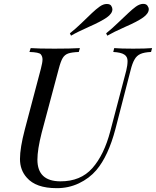

<svg xmlns="http://www.w3.org/2000/svg" viewBox="-20 -956 804 990"><path d="M620.6 -674.8Q603.5 -686 564 -688L568.8 -708Q603 -705.1 666.5 -705.1Q730 -705.1 764.2 -708L758.8 -688Q723.6 -686.5 704.1 -677.7Q684.6 -668.9 673.8 -649.4Q662.1 -629.9 652.8 -591.8L575.2 -291Q538.6 -151.9 477.1 -79.1Q440.4 -36.1 386.7 -10.7Q333 14.6 272 14.2Q165 14.2 118.2 -40Q83 -79.1 83 -136.2Q83 -193.4 107.9 -288.1L190.9 -602.1Q199.2 -633.8 199.2 -649.4Q199.2 -665 190.4 -675.8Q181.6 -686.5 131.8 -688L138.2 -708Q177.7 -705.1 260.7 -705.1Q343.8 -705.1 392.1 -708L386.2 -688Q349.6 -686.5 331.5 -680.2Q313.5 -673.8 303.2 -656.7Q293 -639.6 283.2 -602.1L194.8 -271Q172.9 -184.6 172.9 -132.8Q172.9 -21.5 291 -21Q395.5 -20.5 456.1 -88.9Q516.6 -157.2 548.8 -279.8L630.9 -591.8Q637.7 -619.1 637.7 -641.6Q637.7 -664.1 620.6 -674.8ZM559.6 -908.2Q559.6 -886.2 530.3 -865.7Q501 -845.2 439 -817.9Q377.4 -790.5 346.2 -772L340.3 -784.2Q370.1 -807.6 402.3 -838.9Q434.6 -870.1 454.1 -888.7Q474.6 -908.2 493.7 -921.9Q512.7 -935.5 530.3 -935.5Q547.9 -935.5 553.7 -925.8Q559.6 -916 559.6 -908.2ZM747.1 -908.7Q747.1 -886.7 717.8 -865.7Q688.5 -844.7 626.5 -817.9Q564.9 -790.5 533.2 -772L527.3 -784.2Q556.6 -807.6 588.9 -838.9Q621.1 -870.1 641.6 -888.7Q662.1 -908.2 680.7 -921.9Q700.2 -935.5 716.8 -936Q733.4 -936.5 740.2 -926.8Q747.1 -917 747.1 -908.7Z"/></svg>

Font: PlayfairDisplay-Italic
Style: Italic
Weight: 400
Italic angle: -14°
Designer: Claus Eggers Sørensen
Foundry: Claus Eggers Sørensen
Version: Version 1.002;PS 001.002;hotconv 1.0.70;makeotf.lib2.5.58329